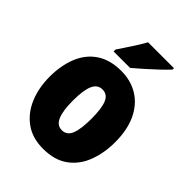

<svg xmlns="http://www.w3.org/2000/svg" viewBox="-222 -876 996 996"><g transform="rotate(45 276.0 -378.0)"><path d="M516 -278Q516 -201 491.5 -135Q467 -69 413.5 -29.5Q360 10 275 10Q196 10 142.5 -29Q89 -68 62 -133.5Q35 -199 35 -278Q35 -361 61 -425.5Q87 -490 141 -526.5Q195 -563 277 -563Q348 -563 402 -529.5Q456 -496 486 -432.5Q516 -369 516 -278ZM208 -277Q208 -203 224 -165Q240 -127 276 -127Q313 -127 328 -165Q343 -203 343 -278Q343 -352 328 -389Q313 -426 276 -426Q240 -426 224 -389Q208 -352 208 -277ZM460 -756Q444 -738 415.5 -711Q387 -684 355.5 -656Q324 -628 298 -606H177V-620Q201 -656 226.5 -694.5Q252 -733 270 -766H460Z"/></g></svg>

Font: Noto Sans Tamil Condensed Black
Style: Regular
Weight: 900
Width: 3
Designer: Jelle Bosma - Monotype Design Team
Foundry: Monotype Imaging Inc.
Version: Version 2.004; ttfautohint (v1.8.4.7-5d5b)